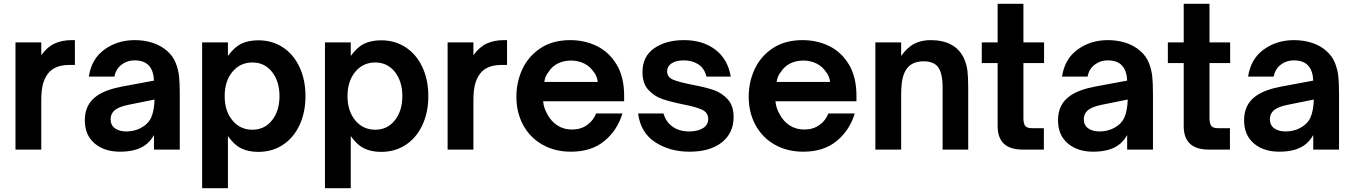

<svg xmlns="http://www.w3.org/2000/svg" viewBox="-20 -783 7084 1005"><path d="M61 0V-561H196V-494Q227 -537 265.5 -555Q304 -573 356 -573H372V-443H341Q277 -443 241 -409Q218 -386 207 -350.5Q196 -315 196 -260V0Z M424 -154Q424 -238 488 -282Q534 -314 619 -330L786 -361Q784 -413 759 -440Q734 -467 684 -467Q645 -467 615.5 -444Q586 -421 579 -382H445Q459 -475 527 -524Q595 -573 685 -573Q736 -573 780 -558.5Q824 -544 855 -516Q886 -489 900 -453Q914 -417 917.5 -381Q921 -345 921 -292V0H786V-76Q765 -39 735 -20Q688 11 608 11Q526 11 475 -32.5Q424 -76 424 -154ZM713 -111Q755 -132 771 -167Q787 -202 789 -262L655 -235Q601 -225 577 -203Q559 -185 559 -159Q559 -128 581.5 -111.5Q604 -95 641 -95Q681 -95 713 -111Z M1579 -280Q1579 -195 1548 -128.5Q1517 -62 1461 -25Q1405 12 1332 12Q1280 12 1242.5 -6.5Q1205 -25 1173 -71V202H1038V-561H1173V-490Q1206 -536 1243 -554Q1280 -572 1332 -572Q1405 -572 1461 -535Q1517 -498 1548 -431.5Q1579 -365 1579 -280ZM1156 -280Q1156 -202 1196.5 -153Q1237 -104 1301 -104Q1365 -104 1404 -153.5Q1443 -203 1443 -280Q1443 -357 1404 -406.5Q1365 -456 1301 -456Q1237 -456 1196.5 -407Q1156 -358 1156 -280Z M2222 -280Q2222 -195 2191 -128.5Q2160 -62 2104 -25Q2048 12 1975 12Q1923 12 1885.5 -6.5Q1848 -25 1816 -71V202H1681V-561H1816V-490Q1849 -536 1886 -554Q1923 -572 1975 -572Q2048 -572 2104 -535Q2160 -498 2191 -431.5Q2222 -365 2222 -280ZM1799 -280Q1799 -202 1839.5 -153Q1880 -104 1944 -104Q2008 -104 2047 -153.5Q2086 -203 2086 -280Q2086 -357 2047 -406.5Q2008 -456 1944 -456Q1880 -456 1839.5 -407Q1799 -358 1799 -280Z M2323 0V-561H2458V-494Q2489 -537 2527.5 -555Q2566 -573 2618 -573H2634V-443H2603Q2539 -443 2503 -409Q2480 -386 2469 -350.5Q2458 -315 2458 -260V0Z M2683 -277Q2683 -354 2714.5 -421.5Q2746 -489 2809.5 -531Q2873 -573 2965 -573Q3041 -573 3105 -541.5Q3169 -510 3208 -444.5Q3247 -379 3247 -282V-253H2823Q2826 -218 2844 -187Q2864 -148 2897.5 -126.5Q2931 -105 2974 -105Q3020 -105 3053 -128.5Q3086 -152 3100 -189H3238Q3211 -100 3143 -44.5Q3075 11 2969 11Q2884 11 2819 -26Q2754 -63 2718.5 -128.5Q2683 -194 2683 -277ZM3109 -354Q3105 -386 3088 -406Q3069 -435 3038 -450.5Q3007 -466 2969 -466Q2931 -466 2900.5 -451Q2870 -436 2851 -406Q2833 -384 2829 -354Z M3320 -189H3453Q3466 -144 3501 -119.5Q3536 -95 3588 -95Q3632 -95 3659.5 -112Q3687 -129 3687 -160Q3687 -194 3654.5 -209Q3622 -224 3554 -237Q3489 -250 3446 -265Q3403 -280 3373 -313.5Q3343 -347 3343 -405Q3343 -488 3404.5 -530.5Q3466 -573 3560 -573Q3659 -573 3724.5 -523Q3790 -473 3805 -382H3678Q3667 -426 3635 -446.5Q3603 -467 3559 -467Q3519 -467 3495.5 -451.5Q3472 -436 3472 -410Q3472 -379 3503 -366Q3534 -353 3601 -340Q3670 -327 3713.5 -312.5Q3757 -298 3788.5 -264Q3820 -230 3820 -170Q3820 -87 3758.5 -38Q3697 11 3589 11Q3485 11 3409 -39Q3333 -89 3320 -189Z M3899 -277Q3899 -354 3930.5 -421.5Q3962 -489 4025.5 -531Q4089 -573 4181 -573Q4257 -573 4321 -541.5Q4385 -510 4424 -444.5Q4463 -379 4463 -282V-253H4039Q4042 -218 4060 -187Q4080 -148 4113.5 -126.5Q4147 -105 4190 -105Q4236 -105 4269 -128.5Q4302 -152 4316 -189H4454Q4427 -100 4359 -44.5Q4291 11 4185 11Q4100 11 4035 -26Q3970 -63 3934.5 -128.5Q3899 -194 3899 -277ZM4325 -354Q4321 -386 4304 -406Q4285 -435 4254 -450.5Q4223 -466 4185 -466Q4147 -466 4116.5 -451Q4086 -436 4067 -406Q4049 -384 4045 -354Z M4562 0V-561H4697V-490Q4729 -535 4766 -554Q4803 -573 4850 -573Q4980 -573 5025 -479Q5040 -446 5044 -412Q5048 -378 5048 -323V0H4914V-325Q4914 -406 4886 -437Q4862 -462 4815 -462Q4758 -462 4730 -428Q4713 -408 4705 -374.5Q4697 -341 4697 -286V0Z M5333 0Q5202 0 5202 -123V-453H5119V-561H5202V-763H5337V-561H5445V-453H5337V-164Q5337 -138 5345.5 -125Q5354 -112 5383 -112H5444V0Z M5518 -154Q5518 -238 5582 -282Q5628 -314 5713 -330L5880 -361Q5878 -413 5853 -440Q5828 -467 5778 -467Q5739 -467 5709.5 -444Q5680 -421 5673 -382H5539Q5553 -475 5621 -524Q5689 -573 5779 -573Q5830 -573 5874 -558.5Q5918 -544 5949 -516Q5980 -489 5994 -453Q6008 -417 6011.5 -381Q6015 -345 6015 -292V0H5880V-76Q5859 -39 5829 -20Q5782 11 5702 11Q5620 11 5569 -32.5Q5518 -76 5518 -154ZM5807 -111Q5849 -132 5865 -167Q5881 -202 5883 -262L5749 -235Q5695 -225 5671 -203Q5653 -185 5653 -159Q5653 -128 5675.5 -111.5Q5698 -95 5735 -95Q5775 -95 5807 -111Z M6307 0Q6176 0 6176 -123V-453H6093V-561H6176V-763H6311V-561H6419V-453H6311V-164Q6311 -138 6319.5 -125Q6328 -112 6357 -112H6418V0Z M6492 -154Q6492 -238 6556 -282Q6602 -314 6687 -330L6854 -361Q6852 -413 6827 -440Q6802 -467 6752 -467Q6713 -467 6683.5 -444Q6654 -421 6647 -382H6513Q6527 -475 6595 -524Q6663 -573 6753 -573Q6804 -573 6848 -558.5Q6892 -544 6923 -516Q6954 -489 6968 -453Q6982 -417 6985.5 -381Q6989 -345 6989 -292V0H6854V-76Q6833 -39 6803 -20Q6756 11 6676 11Q6594 11 6543 -32.5Q6492 -76 6492 -154ZM6781 -111Q6823 -132 6839 -167Q6855 -202 6857 -262L6723 -235Q6669 -225 6645 -203Q6627 -185 6627 -159Q6627 -128 6649.5 -111.5Q6672 -95 6709 -95Q6749 -95 6781 -111Z"/></svg>

Font: Open Sauce One
Style: Bold
Weight: 700
Designer: Alfredo Marco Pradil
Foundry: Creative Sauce Fz LLC
Version: Version 1.477